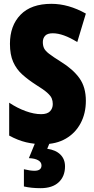

<svg xmlns="http://www.w3.org/2000/svg" viewBox="-20 -744 494 1004"><path d="M429 -217Q429 -151 401.5 -99.5Q374 -48 324 -19Q274 10 205 10Q159 10 116.5 0Q74 -10 28 -35V-207Q70 -179 114 -163Q158 -147 195 -147Q227 -147 241.5 -162Q256 -177 256 -200Q256 -216 250.5 -229.5Q245 -243 226.5 -259.5Q208 -276 169 -300Q127 -327 96.5 -354.5Q66 -382 49 -420Q32 -458 32 -515Q32 -610 87.5 -667Q143 -724 249 -724Q338 -724 429 -673L384 -524Q310 -570 256 -570Q228 -570 216 -557Q204 -544 204 -524Q204 -505 210.5 -491.5Q217 -478 237 -462.5Q257 -447 297 -422Q362 -382 395.5 -335Q429 -288 429 -217ZM320 126Q320 178 287 209Q254 240 192 240Q143 240 105 231V141Q122 145 135.5 147Q149 149 160 149Q197 149 197 121Q197 104 179.5 94Q162 84 131 83L165 0H241L227 34Q271 40 295.5 64Q320 88 320 126Z"/></svg>

Font: Noto Sans Gurmukhi ExtraCondensed Black
Style: Regular
Weight: 900
Width: 2
Designer: Jelle Bosma - Monotype Design Team
Foundry: Monotype Imaging Inc.
Version: Version 2.004; ttfautohint (v1.8.4.7-5d5b)